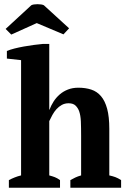

<svg xmlns="http://www.w3.org/2000/svg" viewBox="-20 -878 596 898"><path d="M546.4 0H309.1V-35.6Q320.3 -42 332 -47.6Q343.8 -53.2 359.4 -57.6V-242.2Q359.4 -281.7 358.2 -310.3Q356.9 -338.9 350.1 -357.9Q344.7 -373 333.5 -384Q322.3 -395 300.8 -395Q283.2 -395 269 -387.2Q254.9 -379.4 243.9 -367.2Q232.9 -355 224.9 -340.1Q216.8 -325.2 210.4 -311.5V-57.6Q225.1 -53.7 236.6 -49.3Q248 -44.9 260.7 -35.6V0H21.5V-35.6Q35.6 -43 49.1 -48.3Q62.5 -53.7 78.6 -57.6V-596.7L12.2 -604V-639.6Q25.9 -645.5 46.9 -650.9Q67.9 -656.2 91.1 -660.4Q114.3 -664.6 137.5 -667.7Q160.6 -670.9 179.2 -672.4H210.4V-364.7H211.4Q218.8 -384.8 230.7 -403.3Q242.7 -421.9 259.3 -436.3Q275.9 -450.7 297.6 -459.2Q319.3 -467.8 346.7 -467.8Q379.9 -467.8 406.7 -459Q433.6 -450.2 452.4 -428.2Q471.2 -406.2 481.2 -369.1Q491.2 -332 491.2 -275.4V-57.6Q506.8 -54.2 519.5 -49.6Q532.2 -44.9 546.4 -35.6ZM32.7 -716.3 6.3 -742.7 126.5 -853.5Q135.7 -858.4 155.5 -858.4Q175.3 -858.4 185.1 -853.5L303.2 -745.6L276.9 -717.3L151.9 -770Z"/></svg>

Font: PT Astra Serif
Style: Bold
Weight: 700
Designer: A.Korolkova, I. Chaeva
Foundry: ParaType Ltd
Version: Version 1.002